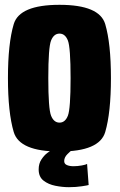

<svg xmlns="http://www.w3.org/2000/svg" viewBox="-20 -624 497 797"><path d="M227 5Q61 5 37 -76Q13 -157 13 -300Q13 -443.5 37 -523.8Q61 -604 227 -604Q393 -604 416.8 -523.8Q440.5 -443.5 440.5 -300Q440.5 -157 416.8 -76Q393 5 227 5ZM227 -115Q250.5 -115 261.8 -143.8Q273 -172.5 273 -299.5Q273 -427 261.8 -455.8Q250.5 -484.5 227 -484.5Q203.5 -484.5 192 -455.8Q180.5 -427 180.5 -299.5Q180.5 -172.5 192 -143.8Q203.5 -115 227 -115ZM266 153Q239 153 210 147.2Q181 141.5 160.8 125.8Q140.5 110 140.5 79.5Q140.5 55 152 37.8Q163.5 20.5 176.5 10.8Q189.5 1 195 0H277.5Q274 2 260.2 15.5Q246.5 29 246.5 44.5Q246.5 56.5 257.8 61.2Q269 66 285 66Q302 66 319.5 62.8Q337 59.5 341.5 56.5L348 144Q344 145.5 319.8 149.2Q295.5 153 266 153Z"/></svg>

Font: Anybody Condensed ExtraBold
Style: Regular
Weight: 800
Width: 3
Designer: Tyler Finck
Foundry: Etcetera Type Company
Version: Version 1.010; ttfautohint (v1.8.3) -l 8 -r 50 -G 200 -x 14 